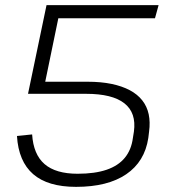

<svg xmlns="http://www.w3.org/2000/svg" viewBox="-20 -720 659 747"><path d="M276 7Q166 7 109 -42.5Q52 -92 46 -191L105 -197Q110 -119 153.5 -81.5Q197 -44 282 -44Q349 -44 394.5 -59.5Q440 -75 465.5 -106Q491 -137 497 -183L501 -208Q511 -281 464 -318Q417 -355 315 -355H89L133 -402H321Q373 -402 414 -393.5Q455 -385 485 -369Q515 -353 533.5 -329.5Q552 -306 558.5 -275.5Q565 -245 560 -208L557 -183Q543 -91 471 -42Q399 7 276 7ZM161 -700H597L583 -649H178L215 -688L151 -378L89 -355Z"/></svg>

Font: Pathway Extreme 28pt ExtraLight
Style: Italic
Weight: 250
Italic angle: -8°
Designer: Eduardo Rodriguez Tunni
Foundry: Eduardo Rodriguez Tunni
Version: Version 1.001;gftools[0.9.26]